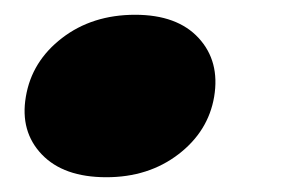

<svg xmlns="http://www.w3.org/2000/svg" viewBox="-20 -427 389 260"><path d="M270 -296Q262 -249 221.5 -218Q181 -187 124 -187Q66 -187 36.5 -218Q7 -249 15 -296Q23 -344 64 -375.5Q105 -407 163 -407Q220 -407 249 -375.5Q278 -344 270 -296Z"/></svg>

Font: Poppins Black
Style: Italic
Weight: 900
Italic angle: -10°
Designer: Ninad Kale (Devanagari), Jonny Pinhorn (Latin)
Foundry: Indian Type Foundry
Version: Version 3.200;PS 1.000;hotconv 16.6.54;makeotf.lib2.5.65590